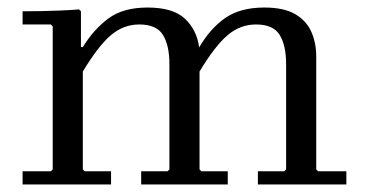

<svg xmlns="http://www.w3.org/2000/svg" viewBox="-20 -490 980 510"><path d="M825 -35H900V0H665V-35H735L740 -40V-320Q740 -369 723 -397Q706 -425 660 -425Q618 -425 584.5 -396.5Q551 -368 510 -300V-40L515 -35H585V0H355V-35H425L430 -40V-320Q430 -369 413 -397Q396 -425 350 -425Q308 -425 274.5 -396.5Q241 -368 200 -300V-40L205 -35H275V0H40V-35H115L120 -40V-420L115 -425H40V-460Q66 -460 90.5 -460.5Q115 -461 139.5 -462Q164 -463 190 -465L195 -460V-365H200Q229 -412 268 -441Q307 -470 372 -470Q440 -470 471.5 -440Q503 -410 509 -364Q538 -414 578 -442Q618 -470 682 -470Q734 -470 764 -452.5Q794 -435 807 -405.5Q820 -376 820 -340V-40Z"/></svg>

Font: Brygada 1918
Style: Regular
Weight: 400
Designer: Mateusz Machalski | Borys Kosmynka | Przemek Hoffer
Foundry: NIEPODLEGLA 2018
Version: Version 3.006